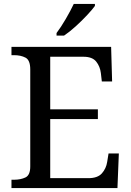

<svg xmlns="http://www.w3.org/2000/svg" viewBox="-20 -951 663 971"><path d="M38 0V-42H51Q84 -42 108.5 -53.5Q133 -65 133 -109V-600Q133 -647 109 -659.5Q85 -672 51 -672H38V-714H542L547 -539H495L490 -582Q486 -615 466.5 -639.5Q447 -664 402 -664H234V-398H475V-349H234V-50H427Q474 -50 495.5 -74.5Q517 -99 522 -132L529 -175H581L574 0ZM266 -784Q288 -813 312.5 -855Q337 -897 353 -931H460V-921Q448 -904 421 -875Q394 -846 362.5 -817.5Q331 -789 304 -771H266Z"/></svg>

Font: Noto Serif Old Uyghur
Style: Regular
Weight: 400
Designer: Lewis McGuffie
Foundry: Google LLC
Version: Version 1.003; ttfautohint (v1.8.4.7-5d5b)